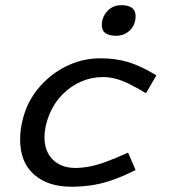

<svg xmlns="http://www.w3.org/2000/svg" viewBox="-20 -704 654 739"><path d="M375.6 -407.4Q331.7 -407.4 292 -389.9Q252.4 -372.4 222.5 -342.5Q188.9 -308.9 170 -263.3Q151.2 -217.7 151.2 -175Q151.2 -121.6 183.3 -89.6Q215.3 -57.6 269.8 -57.6Q294.5 -57.6 322.5 -62.6Q350.4 -67.7 386.6 -80.7Q422.7 -93.8 472.9 -116.6L501.7 -49.5Q450.3 -23.6 407.7 -9.4Q365.1 4.8 327.9 9.7Q290.7 14.7 254.3 14.7Q164 14.7 110.8 -32.5Q57.5 -79.7 57.5 -166.3Q57.5 -223.9 79.4 -281.9Q101.4 -339.9 149.5 -388Q191.5 -430 247.6 -454.8Q303.7 -479.6 366.4 -479.6Q423.7 -479.6 472 -465.5Q520.3 -451.4 582 -414L541.9 -345.2Q502.7 -368.7 474.4 -382.3Q446.1 -395.9 423 -401.6Q400 -407.4 375.6 -407.4ZM425.9 -566.3Q402.3 -566.3 387 -575.8Q371.8 -585.4 371.8 -607.5Q371.8 -637.2 392.6 -660.7Q413.4 -684.1 447.8 -684.1Q473.5 -684.1 487.7 -673.9Q501.9 -663.7 501.9 -642.5Q501.9 -609.1 480.4 -587.7Q458.9 -566.3 425.9 -566.3Z"/></svg>

Font: Intel One Mono Light
Style: Italic
Weight: 300
Italic angle: -16°
Monospace: yes
Designer: Fred Shallcrass
Foundry: Frere-Jones Type LLC
Version: Version 1.004